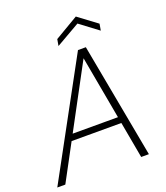

<svg xmlns="http://www.w3.org/2000/svg" viewBox="-168 -993 953 1101"><g transform="rotate(-20 308.5 -442.5)"><path d="M-10 0 371 -700H419L549 0H502L385 -645L39 0ZM129 -222 149 -260H480L488 -222ZM274 -760 281 -800 425 -885 539 -800 532 -760 420 -844Z"/></g></svg>

Font: DM Sans ExtraLight
Style: Italic
Weight: 250
Italic angle: -10°
Designer: Colophon Foundry, Jonny Pinhorn
Foundry: Colophon Foundry
Version: Version 4.004;gftools[0.9.30]